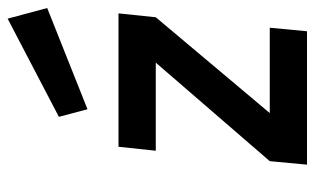

<svg xmlns="http://www.w3.org/2000/svg" viewBox="-178 -634 812 495"><g transform="rotate(-90 227.5 -386.0)"><path d="M51 0 60 -96 314 -389.9H86.9L97.1 -486H441L431 -389.9L184 -96H404L394.9 0ZM193.8 -565.9 174.3 -639.7 427.4 -771.8 454.8 -669.8Z"/></g></svg>

Font: Karla
Style: Italic
Weight: 400
Italic angle: -8°
Designer: Jonathan Pinhorn
Version: Version 2.004;gftools[0.9.33]